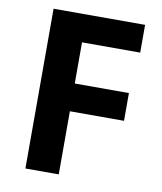

<svg xmlns="http://www.w3.org/2000/svg" viewBox="-81 -779 711 845"><g transform="rotate(10 274.5 -357.0)"><path d="M239 0H90V-714H499V-590H239V-406H481V-282H239Z"/></g></svg>

Font: Noto Sans Duployan
Style: Bold
Weight: 700
Designer: David Corbett
Foundry: David Corbett
Version: Version 3.001